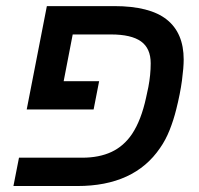

<svg xmlns="http://www.w3.org/2000/svg" viewBox="-20 -622 664 642"><path d="M483.9 -410.2Q483.9 -460.4 451.4 -483.6Q418.9 -506.8 351.1 -506.8H223.1L192.9 -350.6H311.5L293 -255.9H69.3L136.7 -601.6H361.3Q481 -601.6 537.6 -556.6Q594.2 -511.7 594.2 -422.9Q594.2 -396.5 588.4 -352.5Q582.5 -308.6 569.3 -256.3Q560.5 -220.7 547.1 -187Q533.7 -153.3 515.1 -127Q428.7 0 238.8 0H24.9L43.5 -94.7H254.9Q311.5 -94.7 352.8 -114Q394 -133.3 421.4 -173.8Q437 -197.3 448.7 -227.8Q460.4 -258.3 468.3 -294.9L476.1 -331.1Q483.9 -372.1 483.9 -410.2Z"/></svg>

Font: Arimo Medium
Style: Italic
Weight: 500
Italic angle: -12°
Designer: Steve Matteson
Foundry: Monotype Imaging Inc.
Version: Version 1.33